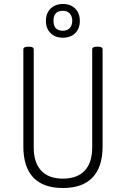

<svg xmlns="http://www.w3.org/2000/svg" viewBox="-20 -936 630 962"><path d="M295 6Q197 6 147 -46.5Q97 -99 97 -202V-688Q97 -702 119 -702H127Q149 -702 149 -688V-198Q149 -121 186.5 -81Q224 -41 295 -41Q367 -41 404.5 -81Q442 -121 442 -198V-688Q442 -702 464 -702H472Q494 -702 494 -688V-202Q494 -99 443.5 -46.5Q393 6 295 6ZM295 -747Q257 -747 233.5 -770Q210 -793 210 -831Q210 -870 233.5 -893Q257 -916 295 -916Q334 -916 357 -893Q380 -870 380 -831Q380 -793 357 -770Q334 -747 295 -747ZM295 -782Q317 -782 329.5 -795.5Q342 -809 342 -832Q342 -855 329.5 -868.5Q317 -882 295 -882Q248 -882 248 -832Q248 -782 295 -782Z"/></svg>

Font: Asap Condensed ExtraLight
Style: Regular
Weight: 200
Width: 3
Designer: Pablo Cosgaya
Foundry: Omnibus-Type
Version: Version 3.001; ttfautohint (v1.8.4.7-5d5b)